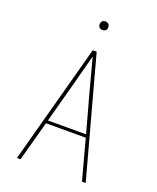

<svg xmlns="http://www.w3.org/2000/svg" viewBox="-165 -1013 906 1110"><g transform="rotate(20 288.0 -458.5)"><path d="M77 0H99L166 -246H411L477 0H500L300 -735H276L243 -613ZM171 -265 232 -490Q246 -543 260 -595.5Q274 -648 288 -701Q302 -648 316 -595.5Q330 -543 344 -490L406 -265ZM288 -864Q295 -864 302 -867Q309 -870 312 -876.5Q315 -883 315 -890Q315 -897 312 -904Q309 -911 302 -914Q295 -917 288 -917Q281 -917 274.5 -914Q268 -911 265 -904Q262 -897 262 -890Q262 -883 265 -876.5Q268 -870 274.5 -867Q281 -864 288 -864Z"/></g></svg>

Font: Iosevka Sparkle Thin
Style: Regular
Weight: 100
Designer: Belleve Invis
Foundry: Belleve Invis
Version: Version 4.5.0; ttfautohint (v1.8.3)